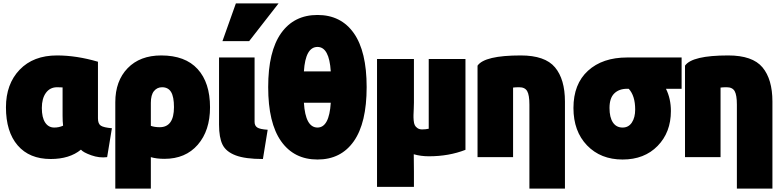

<svg xmlns="http://www.w3.org/2000/svg" viewBox="-20 -894 4597 1129"><path d="M456 -14Q389 41 278 41Q153 41 84 -39Q15 -119 15 -263Q15 -400 95.5 -484Q176 -568 315 -568Q430 -568 556 -531V-198Q556 -166 573 -155Q590 -144 638 -140L610 30Q564 36 516.5 19Q469 2 456 -14ZM348 -213V-380Q341 -381 316 -381Q274 -381 250 -348Q226 -315 226 -259Q226 -203 245.5 -173.5Q265 -144 299 -144Q327 -144 351 -155Q348 -180 348 -213Z M947 40Q900 40 867 30V215H658V-293Q658 -418 730.5 -493Q803 -568 928 -568Q1069 -568 1142 -488Q1215 -408 1215 -263Q1215 -126 1143 -43Q1071 40 947 40ZM867 -289V-154Q889 -146 919 -146Q1003 -146 1003 -264Q1003 -325 986 -353Q969 -381 933 -381Q904 -381 885.5 -358.5Q867 -336 867 -289Z M1554 -131 1526 41Q1422 41 1365.5 19.5Q1309 -2 1288.5 -43.5Q1268 -85 1268 -161V-556H1477V-177Q1477 -155 1492.5 -144.5Q1508 -134 1554 -131ZM1445 -652H1288L1367 -874H1618Z M2136 -382Q2136 -171 2060.5 -63.5Q1985 44 1847 44Q1709 44 1633 -63.5Q1557 -171 1557 -382Q1557 -592 1633 -699Q1709 -806 1847 -806Q1985 -806 2060.5 -699Q2136 -592 2136 -382ZM1847 -144Q1916 -144 1925 -290H1767Q1776 -144 1847 -144ZM1847 -618Q1776 -618 1767 -474H1925Q1916 -618 1847 -618Z M2502 25Q2454 25 2413 13Q2414 45 2414 115V205H2197V-547H2414V-290Q2414 -277 2413 -254.5Q2412 -232 2411.5 -218Q2411 -204 2412.5 -186Q2414 -168 2419 -158Q2424 -148 2435 -140.5Q2446 -133 2462 -133Q2482 -133 2501 -137V-547H2717V-13Q2620 25 2502 25Z M2788 30V-508Q2830 -568 3042 -568Q3185 -568 3243.5 -498Q3302 -428 3302 -297V215H3093V-279Q3093 -335 3080 -358Q3067 -381 3033 -381Q3010 -381 2997 -379V30Z M3925 -241Q3925 -116 3847 -36Q3769 44 3641 44Q3512 44 3432 -39Q3352 -122 3352 -259Q3352 -400 3437.5 -478Q3523 -556 3668 -556H3988V-372H3896Q3925 -314 3925 -241ZM3715 -250Q3715 -331 3677 -372H3668Q3620 -372 3592 -344.5Q3564 -317 3564 -259Q3564 -204 3584 -174Q3604 -144 3641 -144Q3676 -144 3695.5 -173.5Q3715 -203 3715 -250Z M4008 30V-508Q4050 -568 4262 -568Q4405 -568 4463.5 -498Q4522 -428 4522 -297V215H4313V-279Q4313 -335 4300 -358Q4287 -381 4253 -381Q4230 -381 4217 -379V30Z"/></svg>

Font: Repo
Style: ExtraBlack
Weight: 1000
Designer: Stefan Peev
Foundry: Context Ltd
Version: Version 001.000